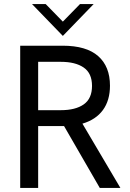

<svg xmlns="http://www.w3.org/2000/svg" viewBox="-20 -921 638 941"><path d="M79 -697H287Q403.5 -697 461.2 -646Q519 -595 519 -501Q519 -429 484.5 -381.8Q450 -334.5 384 -315L570 0H469L294 -303H247H167V0H79ZM278 -381Q350 -381 390.5 -409.5Q431 -438 431 -500Q431 -562 390.2 -590Q349.5 -618 278 -618H167V-381ZM137 -901H204L288 -815L372 -901H439L288 -745Z"/></svg>

Font: HK Grotesk
Style: Regular
Weight: 400
Designer: Alfredo Marco Pradil
Foundry: Hanken Design Co.
Version: Version 3.001